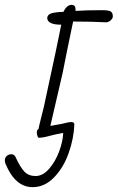

<svg xmlns="http://www.w3.org/2000/svg" viewBox="-142 -549 486 793"><path d="M324 -481Q324 -473 314.5 -464.5Q305 -456 293 -457Q238 -460 165 -460H160Q131 -322 117 -249L66 -29L111 -37Q117 -38 130.5 -41.5Q144 -45 152 -45Q165 -45 165 -35Q163 23 141.5 83.5Q120 144 81 184Q42 224 -7 224Q-79 224 -119 128Q-122 121 -122 114Q-122 102 -114 95Q-106 88 -95 88Q-84 88 -78 99Q-59 141 -41.5 159.5Q-24 178 5 178Q35 178 61 148Q87 118 102.5 76Q118 34 119 0Q93 4 43 17Q35 19 31 19H29Q25 20 18 20Q15 20 12.5 12Q10 4 10 -4Q10 -8 12 -12L17 -16Q20 -33 21 -35L39 -107L88 -335Q111 -444 111 -447Q56 -447 53 -473Q53 -488 69 -493.5Q85 -499 120 -500Q134 -529 154 -529Q170 -529 170 -510V-504Q215 -507 280 -507Q305 -507 314.5 -502Q324 -497 324 -481Z"/></svg>

Font: Bad Script
Style: Regular
Weight: 400
Italic angle: -10°
Designer: Roman Shchyukin (Gaslight Type Foundry), Cyreal (Charset Expansion)
Foundry: Gaslight
Version: Version 2.000